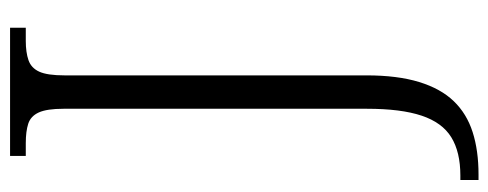

<svg xmlns="http://www.w3.org/2000/svg" viewBox="-322 -432 994 391"><g transform="rotate(-90 175.5 -237.0)"><path d="M4 240V203H13Q61 203 91 184.5Q121 166 135 124Q149 82 149 13V-605Q149 -639 141.5 -655.5Q134 -672 118.5 -677Q103 -682 79 -682H53V-714H314V-682H287Q264 -682 248 -676.5Q232 -671 224.5 -654.5Q217 -638 217 -603V12Q217 75 203.5 119Q190 163 164.5 189.5Q139 216 101.5 228Q64 240 15 240Z"/></g></svg>

Font: Noto Serif Kannada Light
Style: Regular
Weight: 300
Version: Version 2.003